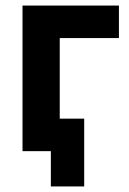

<svg xmlns="http://www.w3.org/2000/svg" viewBox="-20 -544 464 691"><path d="M408 -407H195V-117H283V127H163V0H61V-524H408Z"/></svg>

Font: Raleway-v4020
Style: Bold
Weight: 700
Designer: Matt McInerney, Pablo Impallari, Rodrigo Fuenzalida
Foundry: Matt McInerney, Pablo Impallari, Rodrigo Fuenzalida
Version: Version 4.020;PS 004.020;hotconv 1.0.88;makeotf.lib2.5.64775